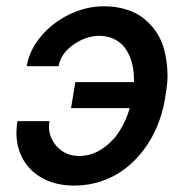

<svg xmlns="http://www.w3.org/2000/svg" viewBox="-20 -573 586 603"><path d="M291.9 -460.6Q248.6 -459.9 209.5 -432Q170.5 -404.1 164.1 -365.1H63.9Q72.1 -415.1 108.5 -458.6Q144.9 -502.1 198 -527.7Q251.1 -553.3 306.8 -553.3Q344.5 -553.3 376.4 -543.3Q408.4 -533.4 431.1 -515.4Q453.8 -497.5 470.9 -472.3Q487.9 -447.1 495.7 -416.9Q503.6 -386.7 505.7 -352.1Q507.8 -317.5 500.7 -280.5L498.2 -262.8Q490.8 -218 474.1 -177.6Q457.4 -137.1 431.6 -102.8Q405.9 -68.5 373.4 -43.5Q340.9 -18.5 299.7 -4.3Q258.5 9.9 213.1 9.9Q152.3 9.9 108.3 -16.2Q64.3 -42.3 44.7 -88.4Q25.2 -134.6 34.8 -192.5H135.3Q128.2 -148.8 155.9 -116.1Q183.6 -83.5 228.3 -83.1Q267.4 -83.1 300.8 -105.5Q334.2 -127.8 355.1 -160.9Q376.1 -193.9 387.4 -233.3H203.1L216.6 -315H400.6Q401.6 -344.1 395.8 -369.5Q389.9 -394.9 377.3 -415.5Q364.7 -436.1 342.7 -448.2Q320.7 -460.2 291.9 -460.6Z"/></svg>

Font: Karasuma Gothic
Style: Medium Italic
Weight: 500
Italic angle: 9.39998°
Designer: Rasmus Andersson / Ryoko Nishizuka
Foundry: Genbu
Version: Version 1.00